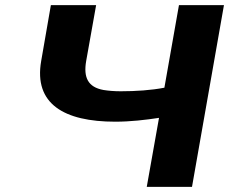

<svg xmlns="http://www.w3.org/2000/svg" viewBox="-20 -731 896 751"><path d="M452 -374C426 -374 404 -376 385 -379C324 -390 306 -428 317 -492L356 -711H179L141 -492C112 -325 230 -255 431 -255C490 -255 550 -262 602 -270L554 0H731L856 -711H680L623 -388C572 -378 511 -374 452 -374Z"/></svg>

Font: Asimov
Style: XWidIt
Weight: 500
Designer: Google
Version: Version 2.000980; 2014